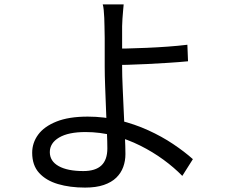

<svg xmlns="http://www.w3.org/2000/svg" viewBox="-20 -805 1040 871"><path d="M541 -785Q540 -775 538.5 -757Q537 -739 535.5 -720Q534 -701 534 -686Q534 -652 534 -603Q534 -554 534 -503Q534 -462 536.5 -407.5Q539 -353 541.5 -296Q544 -239 546.5 -188.5Q549 -138 549 -106Q549 -75 539 -47.5Q529 -20 507.5 1Q486 22 451 34Q416 46 366 46Q297 46 243 30Q189 14 157.5 -20.5Q126 -55 126 -112Q126 -157 153 -194Q180 -231 236 -253.5Q292 -276 378 -276Q452 -276 521.5 -259Q591 -242 652.5 -214Q714 -186 765.5 -151.5Q817 -117 855 -83L807 -7Q770 -45 721.5 -80.5Q673 -116 616 -144.5Q559 -173 496.5 -189.5Q434 -206 368 -206Q290 -206 248 -181Q206 -156 206 -115Q206 -74 246 -51.5Q286 -29 358 -29Q413 -29 440 -54.5Q467 -80 467 -132Q467 -160 465 -206.5Q463 -253 461 -307Q459 -361 457 -412.5Q455 -464 455 -503Q455 -532 455 -566Q455 -600 455 -632.5Q455 -665 454 -686Q454 -704 453 -723.5Q452 -743 450.5 -759.5Q449 -776 446 -785ZM490 -584Q515 -584 556 -585Q597 -586 645 -588Q693 -590 741 -593.5Q789 -597 830 -602L833 -527Q792 -523 743.5 -520Q695 -517 647 -514.5Q599 -512 557.5 -511Q516 -510 490 -510Z"/></svg>

Font: Noto Sans HK
Style: Regular
Weight: 400
Designer: Ryoko NISHIZUKA 西塚涼子 (kana, bopomofo & ideographs); Paul D. Hunt (Latin, Greek & Cyrillic); Sandoll Communications 산돌커뮤니
Foundry: Adobe
Version: Version 2.004-H2;hotconv 1.0.118;makeotfexe 2.5.65603